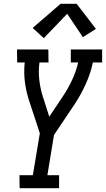

<svg xmlns="http://www.w3.org/2000/svg" viewBox="-20 -997 561 1017"><path d="M84 0 83 -69H154L191 -291L137 -455Q120 -504 112.5 -557.5Q105 -611 111 -666H71L70 -735H236L237 -666H189Q183 -620 188 -575Q193 -530 206 -488V-487V-486Q207 -483 208 -481Q209 -479 210 -476L241 -379L312 -485Q340 -527 361.5 -572.5Q383 -618 394 -666H355V-735H521V-666H472Q460 -609 435 -553.5Q410 -498 376 -446L266 -282L231 -69H293V0ZM212 -795 153 -849 301 -977H386L488 -844L419 -800L336 -924Z"/></svg>

Font: Iosevka QP
Style: Italic
Weight: 400
Italic angle: -9°
Designer: Belleve Invis
Foundry: Belleve Invis
Version: Version 20.0.0; ttfautohint (v1.8.4)